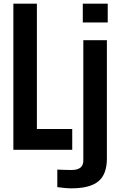

<svg xmlns="http://www.w3.org/2000/svg" viewBox="-20 -820 655 1051"><path d="M53.2 0V-800H181.9V-113.8H375.4V0ZM433.2 -696.9V-800H569.7V-696.9ZM371.6 210.9Q354.3 210.9 333.1 209Q312 207.1 293.7 204.3V108.4Q308.2 109.1 331.1 109.8Q354 110.6 371.3 110.6Q404.2 110.6 420.1 97.6Q436.1 84.7 436.1 59.3V-600H565.1V47.3Q565.1 134.5 518.4 172.7Q471.7 210.9 371.6 210.9Z"/></svg>

Font: Big Shoulders Text SC Thin
Style: Regular
Weight: 100
Designer: Patric King
Foundry: XO Type Co
Version: Version 2.002